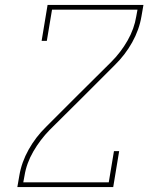

<svg xmlns="http://www.w3.org/2000/svg" viewBox="-20 -755 640 775"><path d="M50 0 58 -46Q67 -100 95.5 -151Q124 -202 166 -243L297 -374L429 -505Q468 -544 495 -591.5Q522 -639 530 -689L535 -716H190L169 -590H148L172 -735H559L551 -689Q542 -635 513.5 -584Q485 -533 443 -492L312 -361L180 -230Q142 -191 114.5 -143.5Q87 -96 79 -46L74 -19H419L440 -145H461L437 0Z"/></svg>

Font: Iosevka Curly Slab ThExObl
Style: Regular
Weight: 100
Width: 7
Italic angle: -9°
Monospace: yes
Designer: Belleve Invis
Foundry: Belleve Invis
Version: Version 11.1.0; ttfautohint (v1.8.3)